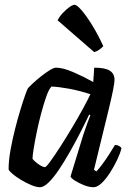

<svg xmlns="http://www.w3.org/2000/svg" viewBox="-20 -783 545 803"><path d="M147 0Q132 0 110.5 -9Q89 -18 67.5 -31Q46 -44 31.5 -56.5Q17 -69 16 -75Q16 -112 24 -156Q32 -200 43 -243.5Q54 -287 65.5 -324.5Q77 -362 85.5 -386Q94 -410 97 -414Q103 -421 118 -435Q133 -449 152 -464Q171 -479 188 -489.5Q205 -500 214 -500Q243 -500 286 -481.5Q329 -463 370 -440L374 -500Q419 -500 439 -487.5Q459 -475 459 -449Q459 -426 435 -327Q411 -228 373 -73L383 -66Q393 -76 407.5 -95.5Q422 -115 436.5 -137.5Q451 -160 461 -177Q470 -177 478 -172.5Q486 -168 488 -163Q483 -142 470 -114.5Q457 -87 440 -60.5Q423 -34 405 -17Q387 0 371 0Q353 0 331.5 -8.5Q310 -17 293.5 -27.5Q277 -38 275 -45L328 -218Q337 -245 345.5 -268.5Q354 -292 358 -301L353 -304Q337 -270 316 -229Q295 -188 272 -147.5Q249 -107 226.5 -73.5Q204 -40 183.5 -20Q163 0 147 0ZM168 -84Q173 -84 190.5 -108Q208 -132 232.5 -170Q257 -208 282 -250Q307 -292 327.5 -329.5Q348 -367 358 -389Q312 -404 268.5 -412Q225 -420 195 -421Q184 -409 173.5 -379Q163 -349 152.5 -310Q142 -271 134 -232Q126 -193 121 -162.5Q116 -132 116 -119Q125 -107 142 -95.5Q159 -84 168 -84ZM374 -565 221 -698Q228 -713 242 -728Q256 -743 270 -753Q284 -763 292 -763Q301 -763 320 -741.5Q339 -720 363.5 -681Q388 -642 412 -590Q406 -583 395.5 -575.5Q385 -568 374 -565Z"/></svg>

Font: Texturina 72pt 72pt SemiBold
Style: Italic
Weight: 600
Italic angle: -11°
Designer: Guillermo Torres Carreño
Foundry: Omnibus-Type
Version: Version 1.002; ttfautohint (v1.8.3)